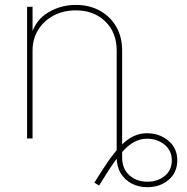

<svg xmlns="http://www.w3.org/2000/svg" viewBox="-20 -569 770 789"><path d="M585.4 200.2Q549.3 200.2 520.8 185.1Q492.2 169.9 475.8 142.6Q459.5 115.2 459.5 78.1V-29.3H481.9V78.1Q481.9 124 511.2 150.9Q540.5 177.7 585.4 177.7Q628.4 177.7 657.2 153.8Q686 129.9 686 89.8Q686 49.8 656 25.4Q626 1 583.5 1Q555.7 1 530.3 14.9Q504.9 28.8 478 60.1Q451.2 91.3 418.5 143.6L387.2 193.4L367.7 181.6L399.9 130.9Q453.1 47.4 494.6 12.9Q536.1 -21.5 583.5 -21.5Q635.7 -21.5 672.1 9.3Q708.5 40 708.5 89.8Q708.5 139.6 673.1 169.9Q637.7 200.2 585.4 200.2ZM113.8 -361.3V0H91.3V-541H113.8V-423.8H107.9Q125.5 -486.3 177.5 -517.6Q229.5 -548.8 291.5 -548.8Q347.7 -548.8 390.4 -525.1Q433.1 -501.5 457.5 -459.5Q481.9 -417.5 481.9 -361.3V0H459.5V-361.3Q459.5 -435.5 412.6 -481Q365.7 -526.4 291.5 -526.4Q240.7 -526.4 200.4 -505.1Q160.2 -483.9 137 -446.5Q113.8 -409.2 113.8 -361.3Z"/></svg>

Font: Inter 17pt Thin
Style: Regular
Weight: 250
Version: Version 4.001;git-66647c0bb